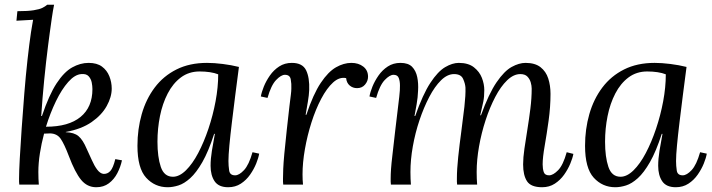

<svg xmlns="http://www.w3.org/2000/svg" viewBox="-20 -775 2987 806"><path d="M384 11Q346 11 320.5 -20Q295 -51 269 -120Q250 -170 235 -192Q220 -214 191 -215Q184 -215 178 -214.5Q172 -214 165 -214Q154 -173 147.5 -131.5Q141 -90 141 -53Q141 -38 141.5 -25.5Q142 -13 143 0H61Q60 -7 60 -12.5Q60 -18 60 -26Q60 -54 63 -109.5Q66 -165 71 -236Q76 -307 82 -382Q88 -457 95.5 -524.5Q103 -592 110 -639Q114 -665 115.5 -672Q117 -679 119 -692Q102 -691 84 -690Q66 -689 49 -688L53 -728Q97 -728 121.5 -732Q146 -736 158 -742Q170 -748 178 -755H207Q202 -730 197.5 -699Q193 -668 189 -638Q185 -608 182 -585Q173 -515 165.5 -439Q158 -363 153 -288H156Q186 -377 217.5 -425Q249 -473 283 -492Q317 -511 352 -511Q387 -511 408 -495.5Q429 -480 439 -455Q449 -430 449 -403Q449 -368 428 -330Q407 -292 364.5 -262.5Q322 -233 256 -221V-220Q291 -219 309.5 -203.5Q328 -188 344 -150Q355 -127 365.5 -103Q376 -79 388 -63Q400 -47 414 -45Q431 -44 443 -57Q455 -70 464 -107L492 -102Q486 -74 472.5 -48Q459 -22 437 -5.5Q415 11 384 11ZM173 -243Q268 -243 318 -284Q368 -325 368 -401Q368 -414 365 -429Q362 -444 352 -455Q342 -466 321 -464Q294 -462 266.5 -431Q239 -400 215 -350.5Q191 -301 173 -243Z M849 -511Q879 -511 915 -506.5Q951 -502 983 -494Q975 -434 967.5 -374.5Q960 -315 953.5 -261.5Q947 -208 943 -165.5Q939 -123 939 -99Q939 -79 942 -59Q945 -39 967 -39Q984 -39 1004.5 -61Q1025 -83 1040 -136L1068 -130Q1065 -112 1055.5 -88.5Q1046 -65 1030 -42Q1014 -19 991 -4Q968 11 938 11Q898 11 881 -14Q864 -39 864 -79Q864 -108 869.5 -142Q875 -176 882 -213H879Q855 -139 829.5 -94.5Q804 -50 778.5 -27Q753 -4 729 3.5Q705 11 684 11Q630 11 593.5 -29Q557 -69 557 -163Q557 -233 575 -296Q593 -359 629.5 -407.5Q666 -456 721 -483.5Q776 -511 849 -511ZM818 -475Q773 -475 739.5 -450Q706 -425 684 -382.5Q662 -340 651.5 -287.5Q641 -235 641 -180Q641 -116 655 -74.5Q669 -33 706 -33Q733 -33 760.5 -60Q788 -87 812 -132.5Q836 -178 855 -234.5Q874 -291 885 -350Q896 -409 896 -463Q881 -469 861 -472Q841 -475 818 -475Z M1169 0Q1168 -7 1168 -12.5Q1168 -18 1168 -26Q1168 -43 1169 -66.5Q1170 -90 1173.5 -129Q1177 -168 1184 -231Q1191 -296 1195 -329Q1199 -362 1201 -377.5Q1203 -393 1203 -403Q1204 -423 1200.5 -442Q1197 -461 1176 -461Q1160 -461 1139 -439Q1118 -417 1103 -364L1075 -370Q1078 -388 1087.5 -411.5Q1097 -435 1113 -458Q1129 -481 1152 -496Q1175 -511 1205 -511Q1250 -511 1265 -480Q1280 -449 1278 -397Q1277 -375 1272.5 -348.5Q1268 -322 1263 -293H1266Q1295 -380 1326.5 -427Q1358 -474 1390.5 -492.5Q1423 -511 1455 -511Q1485 -511 1505 -495.5Q1525 -480 1525 -453Q1525 -435 1512.5 -420Q1500 -405 1479 -405Q1461 -405 1448 -416Q1435 -427 1433 -447Q1405 -453 1378.5 -429Q1352 -405 1328.5 -360.5Q1305 -316 1287.5 -261Q1270 -206 1260 -149Q1250 -92 1250 -43Q1250 -28 1250.5 -20.5Q1251 -13 1252 0Z M2256 11Q2209 11 2192.5 -14Q2176 -39 2176 -85Q2176 -113 2181.5 -151Q2187 -189 2194 -232Q2201 -275 2206.5 -319Q2212 -363 2212 -403Q2212 -415 2208 -429Q2204 -443 2194 -453.5Q2184 -464 2164 -464Q2136 -464 2109 -438Q2082 -412 2059 -368Q2036 -324 2018.5 -270.5Q2001 -217 1991 -160.5Q1981 -104 1981 -53Q1981 -38 1981.5 -25.5Q1982 -13 1983 0H1899Q1898 -7 1898 -12.5Q1898 -18 1898 -26Q1898 -64 1903.5 -116Q1909 -168 1916.5 -223Q1924 -278 1929.5 -327Q1935 -376 1934 -407Q1933 -424 1924 -444Q1915 -464 1886 -464Q1858 -464 1831.5 -438Q1805 -412 1782 -368Q1759 -324 1741 -270.5Q1723 -217 1713 -160.5Q1703 -104 1703 -53Q1703 -38 1703.5 -25.5Q1704 -13 1705 0H1621Q1620 -7 1620 -12.5Q1620 -18 1620 -26Q1620 -43 1621.5 -65.5Q1623 -88 1627.5 -125.5Q1632 -163 1639 -226Q1646 -285 1650 -318Q1654 -351 1656 -368.5Q1658 -386 1658.5 -395.5Q1659 -405 1659 -416Q1659 -434 1654 -447.5Q1649 -461 1632 -461Q1616 -461 1595 -439Q1574 -417 1559 -364L1531 -370Q1534 -388 1543.5 -411.5Q1553 -435 1569 -458Q1585 -481 1608 -496Q1631 -511 1661 -511Q1694 -511 1710 -494.5Q1726 -478 1731.5 -451.5Q1737 -425 1735 -394Q1734 -366 1729 -337.5Q1724 -309 1720 -288H1723Q1755 -379 1786.5 -427Q1818 -475 1848.5 -493Q1879 -511 1906 -511Q1946 -511 1969.5 -492.5Q1993 -474 2003 -448Q2013 -422 2013 -397Q2013 -369 2009 -349Q2005 -329 1996 -291H1999Q2032 -382 2064.5 -429.5Q2097 -477 2128 -494Q2159 -511 2186 -511Q2226 -511 2249 -493Q2272 -475 2281.5 -445.5Q2291 -416 2291 -381Q2291 -326 2283 -268.5Q2275 -211 2266.5 -162.5Q2258 -114 2258 -85Q2258 -67 2262.5 -53Q2267 -39 2285 -39Q2302 -39 2323 -60.5Q2344 -82 2359 -136L2387 -129Q2384 -112 2374 -88Q2364 -64 2348 -41.5Q2332 -19 2309 -4Q2286 11 2256 11Z M2728 -511Q2758 -511 2794 -506.5Q2830 -502 2862 -494Q2854 -434 2846.5 -374.5Q2839 -315 2832.5 -261.5Q2826 -208 2822 -165.5Q2818 -123 2818 -99Q2818 -79 2821 -59Q2824 -39 2846 -39Q2863 -39 2883.5 -61Q2904 -83 2919 -136L2947 -130Q2944 -112 2934.5 -88.5Q2925 -65 2909 -42Q2893 -19 2870 -4Q2847 11 2817 11Q2777 11 2760 -14Q2743 -39 2743 -79Q2743 -108 2748.5 -142Q2754 -176 2761 -213H2758Q2734 -139 2708.5 -94.5Q2683 -50 2657.5 -27Q2632 -4 2608 3.5Q2584 11 2563 11Q2509 11 2472.5 -29Q2436 -69 2436 -163Q2436 -233 2454 -296Q2472 -359 2508.5 -407.5Q2545 -456 2600 -483.5Q2655 -511 2728 -511ZM2697 -475Q2652 -475 2618.5 -450Q2585 -425 2563 -382.5Q2541 -340 2530.5 -287.5Q2520 -235 2520 -180Q2520 -116 2534 -74.5Q2548 -33 2585 -33Q2612 -33 2639.5 -60Q2667 -87 2691 -132.5Q2715 -178 2734 -234.5Q2753 -291 2764 -350Q2775 -409 2775 -463Q2760 -469 2740 -472Q2720 -475 2697 -475Z"/></svg>

Font: Lora Italic
Style: Italic
Weight: 400
Italic angle: -3°
Designer: Olga Karpushina, Alexei Vanyashin (Cyrillic)
Foundry: Cyreal
Version: Version 2.210; ttfautohint (v1.8.1.43-b0c9)